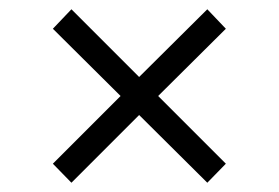

<svg xmlns="http://www.w3.org/2000/svg" viewBox="-20 -480 601 414"><path d="M134 -86 94 -127 240 -273 94 -418 134 -460 280 -314 427 -460 467 -418 321 -273 467 -127 427 -86 280 -232Z"/></svg>

Font: Spectral
Style: Bold
Weight: 700
Designer: Jean-Baptiste Levee
Foundry: Production Type
Version: Version 2.001